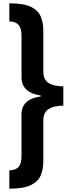

<svg xmlns="http://www.w3.org/2000/svg" viewBox="-20 -906 425 1152"><path d="M36 -886Q122 -886 165.5 -865Q209 -844 224.5 -806.5Q240 -769 240 -721V-475Q240 -428 271.5 -408Q303 -388 360 -388V-272Q303 -272 271.5 -251.5Q240 -231 240 -184V61Q240 109 224.5 146Q209 183 165.5 204.5Q122 226 36 226V116Q75 115 92 95Q109 75 109 32V-219Q109 -266 138.5 -293Q168 -320 224 -327V-333Q168 -341 138.5 -368.5Q109 -396 109 -442V-693Q109 -721 101.5 -739.5Q94 -758 78 -767.5Q62 -777 36 -777Z"/></svg>

Font: Noto Sans Kannada UI
Style: Regular
Weight: 400
Designer: Jelle Bosma - Monotype Design Team
Foundry: Monotype Imaging Inc.
Version: Version 2.006